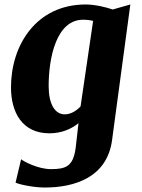

<svg xmlns="http://www.w3.org/2000/svg" viewBox="-20 -588 635 861"><path d="M74.7 126 49.8 231C69.3 240.2 132.8 252.9 180.7 252.9C311.5 252.9 461.4 209.5 482.9 37.6L564.5 -567.9L485.4 -545.4C456.1 -555.7 405.3 -567.9 364.3 -567.9C143.1 -567.9 29.3 -386.2 29.3 -196.3C29.3 -84 79.6 9.8 201.7 9.8C257.8 9.8 301.3 -10.7 332 -35.6L319.8 70.8C309.6 159.7 274.4 170.4 208 170.4C150.4 170.4 84.5 135.3 74.7 126ZM270.5 -75.2C226.1 -75.2 198.2 -121.6 198.2 -201.7C198.2 -332 233.9 -499.5 352.5 -499.5C368.7 -499.5 383.8 -498 397.5 -494.1L341.3 -110.8C322.3 -90.8 297.4 -75.2 270.5 -75.2Z"/></svg>

Font: Merriweather
Style: Heavy Italic
Weight: 900
Italic angle: -7.5°
Designer: Eben Sorkin
Foundry: Eben Sorkin
Version: Version 1.001